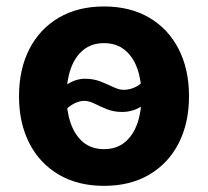

<svg xmlns="http://www.w3.org/2000/svg" viewBox="-20 -573 653 603"><path d="M306.7 10.7Q224.6 10.7 164.6 -24.6Q104.6 -59.9 72.1 -123.3Q39.7 -186.6 39.7 -270.6Q39.7 -355.2 72.1 -418.7Q104.6 -482.2 164.6 -517.4Q224.6 -552.7 306.7 -552.7Q389.1 -552.7 448.9 -517.4Q508.7 -482.2 541.2 -418.7Q573.6 -355.2 573.6 -270.6Q573.6 -186.6 541.2 -123.3Q508.7 -59.9 448.9 -24.6Q389.1 10.7 306.7 10.7ZM306.7 -104.6Q345.8 -104.6 372.1 -126.3Q398.4 -148.1 411.5 -185.8Q424.6 -223.5 424.6 -271.1Q424.6 -319.2 411.5 -356.8Q398.4 -394.3 372.1 -415.9Q345.8 -437.5 306.7 -437.5Q267.6 -437.5 241.4 -415.9Q215.2 -394.3 202.1 -356.9Q188.9 -319.5 188.9 -271.1Q188.9 -223.5 202.1 -185.8Q215.2 -148.1 241.4 -126.3Q267.6 -104.6 306.7 -104.6ZM162.3 -201.8 118.4 -235.5Q153.3 -280.3 183.8 -303Q214.3 -325.7 247.2 -325.7Q273.6 -325.7 295.7 -317Q317.7 -308.3 335.9 -299.6Q354.2 -290.9 368.1 -290.9Q389.4 -290.9 408.9 -301.4Q428.4 -311.8 450 -343.9L494 -313.9Q461.5 -265.5 431 -243.5Q400.6 -221.4 363.7 -221.4Q337.1 -221.4 315.6 -230.1Q294.2 -238.8 276.9 -247.5Q259.6 -256.2 244.9 -256.2Q224.9 -256.2 204.6 -243.1Q184.2 -230 162.3 -201.8Z"/></svg>

Font: Inter Variable LoSnoCo
Style: Regular
Weight: 400
Designer: Rasmus Andersson
Foundry: rsms
Version: Version 4.000;git-a52131595; featfreeze: case,dlig,ss01,ss02